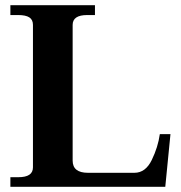

<svg xmlns="http://www.w3.org/2000/svg" viewBox="-20 -720 697 740"><path d="M20 -37H50Q79 -37 93 -46.5Q107 -56 107 -75V-624Q107 -644 93 -653Q79 -662 50 -662H20V-700H346V-662H316Q260 -662 260 -624V-101Q260 -54 319 -54H498Q541 -54 565 -103.5Q589 -153 596 -203H637L617 0H20Z"/></svg>

Font: Taviraj DemiBold
Style: Regular
Weight: 600
Designer: Katatrad Team
Foundry: CadsonDemak
Version: Version 1.030